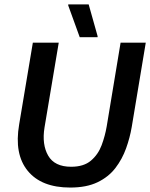

<svg xmlns="http://www.w3.org/2000/svg" viewBox="-20 -845 686 877"><path d="M300.8 11.7Q169.2 11.7 106.7 -64.6Q44.2 -140.8 67.5 -276.7L130 -650H248.3L183.3 -262.5Q170.8 -185 200 -134.2Q229.2 -83.3 305 -83.3Q362.5 -83.3 395.4 -111.3Q428.3 -139.2 444.2 -181.7Q460 -224.2 467.5 -268.3L530.8 -650H645.8L581.7 -265Q573.3 -215.8 555.8 -167.1Q538.3 -118.3 507.1 -77.5Q475.8 -36.7 425.4 -12.5Q375 11.7 300.8 11.7ZM344.2 -675 291.7 -820V-825H385L425.8 -680V-675Z"/></svg>

Font: Familjen Grotesk Medium
Style: Italic
Weight: 500
Italic angle: -9.46201°
Designer: Anders Wikstroem, Jonas Baeckman, Matilda Gysing, Kristian Moeller
Foundry: Familjen STHLM AB
Version: Version 2.002; ttfautohint (v1.8.4.7-5d5b)